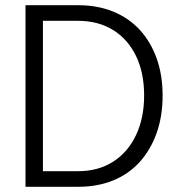

<svg xmlns="http://www.w3.org/2000/svg" viewBox="-20 -718 690 738"><path d="M78 0V-698H280Q355 -698 415 -673.5Q475 -649 517 -603.5Q559 -558 582 -494Q605 -430 605 -351Q605 -271 582 -206.5Q559 -142 517 -95.5Q475 -49 415 -24.5Q355 0 280 0ZM145 -60H280Q357 -60 414 -96Q471 -132 502.5 -198Q534 -264 534 -351Q534 -439 502.5 -503.5Q471 -568 414 -603Q357 -638 280 -638H145Z"/></svg>

Font: Azeret Mono ExtraLight
Style: Regular
Weight: 250
Designer: Martin Vácha
Foundry: Displaay
Version: Version 1.002